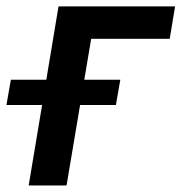

<svg xmlns="http://www.w3.org/2000/svg" viewBox="-64 -565 554 585"><path d="M469.5 -545.5H114.3L77.1 -322.1H-30.9L-44.4 -245H64.3L23.4 0H138.8L180 -245H289.1L302.6 -322.1H192.8L213.8 -446.7H453.1Z"/></svg>

Font: Magic Ui Pro Semi Bold
Style: Italic
Weight: 600
Italic angle: -9.39999°
Designer: Stefan Endress, Andreas Faust
Version: Version 1.000;FEAKit 1.0